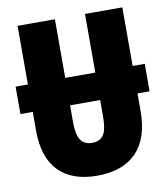

<svg xmlns="http://www.w3.org/2000/svg" viewBox="-82 -783 751 861"><g transform="rotate(-10 294.0 -352.0)"><path d="M0 -322V-447H56V-714H226V-447H363V-714H533V-447H588V-322H533V-242Q533 -118 471 -54Q409 10 292 10Q178 10 117 -52Q56 -114 56 -238V-322ZM226 -246Q226 -188 243 -163.5Q260 -139 294 -139Q330 -139 346.5 -163Q363 -187 363 -247V-322H226Z"/></g></svg>

Font: Noto Sans ExtraCondensed Black
Style: Regular
Weight: 900
Width: 2
Designer: Monotype Design Team
Foundry: Monotype Imaging Inc.
Version: Version 2.013; ttfautohint (v1.8.4.7-5d5b)